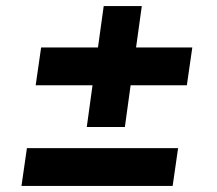

<svg xmlns="http://www.w3.org/2000/svg" viewBox="-20 -615 718 635"><path d="M267 -195H393L412 -333H598L616 -458H430L449 -595H323L304 -458H116L98 -333H286ZM51 0H551L569 -125H69Z"/></svg>

Font: Mluvka ExtraBold
Style: Italic
Weight: 800
Italic angle: -8°
Designer: Modified by Jiří Krblich, Original typeface by Gumpita Rahayu
Foundry: Gumpita Rahayu & Jiří Krblich
Version: Version 2.000;Glyphs 3.1.1 (3134)